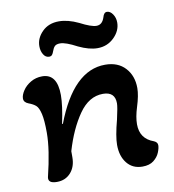

<svg xmlns="http://www.w3.org/2000/svg" viewBox="-73 -677 682 753"><g transform="rotate(-10 268.0 -300.5)"><path d="M118 -525Q118 -557 143.5 -582.5Q169 -608 210 -608Q246 -608 288 -588Q332 -565 353 -565Q376 -565 385 -593Q390 -612 402 -612Q415 -612 425 -597.5Q435 -583 435 -564Q435 -531 408 -504.5Q381 -478 342 -478Q309 -478 267 -498Q222 -522 200 -522Q185 -522 178.5 -515.5Q172 -509 168 -497Q165 -488 161 -483Q157 -478 149 -478Q135 -478 126.5 -492Q118 -506 118 -525ZM62 -13Q88 -119 88 -186Q88 -236 82 -261.5Q76 -287 66 -296Q56 -305 37 -312Q19 -319 19 -334Q19 -348 30.5 -365.5Q42 -383 62.5 -395Q83 -407 108 -407Q168 -407 168 -322Q168 -281 153 -210L156 -209Q232 -409 359 -409Q410 -409 439 -377.5Q468 -346 468 -297Q468 -268 454 -224Q442 -186 442 -157Q442 -99 496 -80Q510 -74 510 -62Q510 -50 503 -33Q496 -16 479.5 -3Q463 10 435 10Q396 10 373.5 -18Q351 -46 351 -91Q351 -125 368 -189Q379 -237 379 -252Q379 -298 331 -298Q275 -298 235 -240.5Q195 -183 170 -98V-74Q170 -36 149 -12.5Q128 11 94 11Q58 11 62 -13Z"/></g></svg>

Font: AkayaTelivigala
Style: Regular
Weight: 400
Designer: Vaishnavi Murthy Yerkadithaya ( vaishnavimurthy@gmail.com ), Juan Luis Blanco Aristondo ( juan@blancoletters.com )
Version: Version 1.000